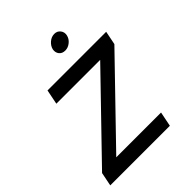

<svg xmlns="http://www.w3.org/2000/svg" viewBox="-191 -759 861 861"><g transform="rotate(-45 239.5 -329.0)"><path d="M462 -435 109 -70H393L379 0H1L14 -65L367 -430H89L103 -500H475ZM286 -570Q267 -570 257 -582.5Q247 -595 250 -613Q254 -631 269.5 -644.5Q285 -658 304 -658Q322 -658 332.5 -644.5Q343 -631 339 -613Q335 -595 319.5 -582.5Q304 -570 286 -570Z"/></g></svg>

Font: Albert Sans
Style: Italic
Weight: 400
Italic angle: -11.25°
Designer: Andreas Rasmussen
Foundry: a.Foundry
Version: Version 1.025